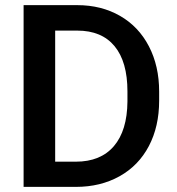

<svg xmlns="http://www.w3.org/2000/svg" viewBox="-20 -731 693 751"><path d="M72.3 0V-710.9H282.2Q376.5 -710.9 449.5 -668.9Q522.5 -627 562.5 -549.8Q602.5 -472.7 602.5 -373V-337.4Q602.5 -236.3 562.3 -159.7Q522 -83 447.5 -41.5Q373 0 276.9 0ZM195.8 -611.3V-98.6H276.4Q373.5 -98.6 425.5 -159.4Q477.5 -220.2 478.5 -334V-373.5Q478.5 -489.3 428.2 -550.3Q377.9 -611.3 282.2 -611.3Z"/></svg>

Font: Vazir Medium UI
Style: Medium-UI
Weight: 500
Designer: Saber Rastikerdar
Foundry: Saber Rastikerdar
Version: Version 30.0.0